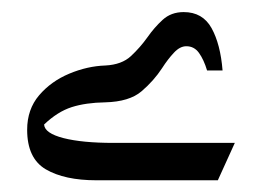

<svg xmlns="http://www.w3.org/2000/svg" viewBox="-20 -1028 438 321"><path d="M156.2 -918.5Q183.6 -919.9 199 -934.3Q214.4 -948.7 226.6 -965.8Q237.8 -981.9 252 -994.9Q266.1 -1007.8 287.1 -1007.8Q318.8 -1007.8 333.7 -981Q348.6 -954.1 352.1 -910.2H326.2Q320.8 -928.2 312.7 -939.5Q304.7 -950.7 291.5 -950.7Q280.8 -950.7 270.8 -939.9Q260.7 -929.2 251 -914.1Q237.3 -893.1 216.8 -875.5Q196.3 -857.9 155.8 -856.9Q123.5 -856.4 99.9 -848.9Q76.2 -841.3 53.7 -819.8Q54.7 -805.2 86.2 -797.1Q117.7 -789.1 169.4 -789.1H372.6L344.2 -726.6H141.1Q87.9 -726.6 56.6 -744.9Q25.4 -763.2 25.4 -811Q25.4 -845.2 45.4 -868.7Q65.4 -892.1 95.7 -904.8Q126 -917.5 156.2 -918.5Z"/></svg>

Font: Pinar DS1 Bold
Style: Regular
Weight: 700
Designer: Amin Abedi
Version: Version 3.000